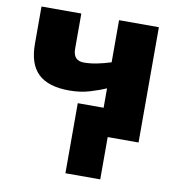

<svg xmlns="http://www.w3.org/2000/svg" viewBox="-84 -629 838 907"><g transform="rotate(10 335.5 -175.0)"><path d="M605 -553V0H457V203H290V-133H414V-226Q385 -213 339 -199Q293 -185 239 -185Q139 -185 90.5 -231Q42 -277 42 -374V-553H233V-384Q233 -327 285 -327Q314 -327 347 -333.5Q380 -340 414 -351V-553Z"/></g></svg>

Font: Noto Sans Black
Style: Regular
Weight: 900
Designer: Monotype Design Team
Foundry: Monotype Imaging Inc.
Version: Version 2.007